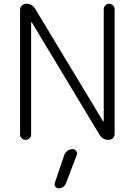

<svg xmlns="http://www.w3.org/2000/svg" viewBox="-20 -774 721 1033"><path d="M371.1 28.3Q382.8 28.3 390.1 38.6Q397.5 48.8 392.6 60.5L335 211.9Q330.1 224.6 319.3 231.9Q308.6 239.3 294.9 239.3Q284.2 239.3 277.8 230.5Q271.5 221.7 274.4 211.9L325.2 61.5Q330.1 46.9 342.8 37.6Q355.5 28.3 371.1 28.3ZM147.5 -50.8Q147.5 -39.1 138.7 -30.3Q129.9 -21.5 117.7 -21.5Q105.5 -21.5 96.7 -30.3Q87.9 -39.1 87.9 -50.8V-720.7Q87.9 -734.4 97.7 -744.1Q107.4 -753.9 121.1 -753.9Q153.3 -753.9 169.9 -725.6L534.2 -122.1Q535.2 -121.1 536.6 -121.6Q538.1 -122.1 538.1 -123V-724.6Q538.1 -736.3 546.9 -745.1Q555.7 -753.9 567.4 -753.9Q579.1 -753.9 587.9 -745.1Q596.7 -736.3 596.7 -724.6V-53.7Q596.7 -40 587.4 -30.8Q578.1 -21.5 564.5 -21.5Q532.2 -21.5 515.6 -48.8L151.4 -653.3Q150.4 -654.3 148.9 -653.8Q147.5 -653.3 147.5 -652.3Z"/></svg>

Font: Gen Jyuu Gothic Light
Style: Regular
Weight: 200
Designer: [Source Han Sans]
Ryoko NISHIZUKA  (kana & ideographs); Paul D. Hunt (Latin, Greek & Cyrillic); Wenlong ZHANG  (bopomofo
Version: Version 1.002.20150607